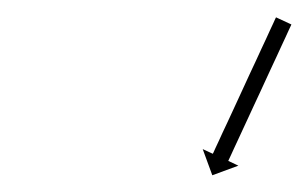

<svg xmlns="http://www.w3.org/2000/svg" viewBox="-20 -554 363 226"><path d="M322.2 -523.4C322.5 -524 322.8 -524.6 323 -525.2L304.9 -533.6C304.6 -533 304.3 -532.4 304 -531.8C303.3 -530.1 302.5 -528.4 301.7 -526.7C300.5 -524.1 299.2 -521.4 298 -518.8C296.4 -515.4 294.8 -511.9 293.3 -508.5C291.4 -504.5 289.5 -500.4 287.6 -496.3C285.5 -491.8 283.5 -487.3 281.4 -482.8C279.1 -477.9 276.9 -473.1 274.6 -468.3C272.3 -463.3 270 -458.3 267.7 -453.3C265.4 -448.3 263.1 -443.3 260.8 -438.3C258.5 -433.5 256.3 -428.6 254.1 -423.8C252 -419.3 249.9 -414.8 247.8 -410.2C245.9 -406.2 244 -402.1 242.1 -398.1C240.6 -394.6 239 -391.2 237.4 -387.8C236.2 -385.2 234.9 -382.5 233.7 -379.9C232.9 -378.2 232.2 -376.5 231.4 -374.8C231.1 -374.2 230.8 -373.6 230.5 -373L218.6 -378.5L229.9 -347.7L260.6 -359L248.7 -364.6C249 -365.2 249.2 -365.8 249.5 -366.4C250.3 -368.1 251.1 -369.8 251.9 -371.5C253.1 -374.1 254.3 -376.8 255.5 -379.4C257.1 -382.8 258.7 -386.2 260.3 -389.7C262.2 -393.7 264.1 -397.8 265.9 -401.8C268 -406.4 270.1 -410.9 272.2 -415.4C274.4 -420.2 276.7 -425.1 278.9 -429.9C281.2 -434.9 283.5 -439.9 285.9 -444.9C288.2 -449.9 290.5 -454.9 292.8 -459.9C295 -464.7 297.3 -469.5 299.5 -474.4C301.6 -478.9 303.7 -483.4 305.8 -487.9C307.7 -492 309.5 -496.1 311.4 -500.1C313 -503.5 314.6 -507 316.2 -510.4C317.4 -513 318.6 -515.7 319.8 -518.3C320.6 -520 321.4 -521.7 322.2 -523.4Z"/></svg>

Font: FRB American Cursive Just Arrows Extrabold
Style: Bold Italic
Weight: 800
Italic angle: -25°
Version: Version 2.0;Modular Font Editor K font №1